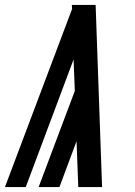

<svg xmlns="http://www.w3.org/2000/svg" viewBox="-23 -755 543 775"><path d="M81 0H-3L268 -719L267 -735H363L389 0H293L286 -185L217 0H133L279 -388L274 -515Z"/></svg>

Font: Iosevka Oblique
Style: Bold
Weight: 700
Italic angle: -9°
Monospace: yes
Designer: Belleve Invis
Foundry: Belleve Invis
Version: Version 32.5.0; ttfautohint (v1.8.4)